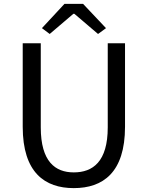

<svg xmlns="http://www.w3.org/2000/svg" viewBox="-20 -956 761 989"><path d="M360 13C510 13 624 -67 624 -303V-733H535V-300C535 -123 458 -68 360 -68C265 -68 190 -123 190 -300V-733H97V-303C97 -67 211 13 360 13ZM196 -811 236 -781 358 -885H363L485 -781L526 -811L408 -936H312Z"/></svg>

Font: Noto Sans JP Regular
Style: Regular
Weight: 400
Designer: Ryoko NISHIZUKA (kana & ideographs); Paul D. Hunt (Latin, Greek & Cyrillic); Wenlong ZHANG (bopomofo); Sandoll Communica
Foundry: Adobe Systems Incorporated
Version: Version 1.004;PS 1.004;hotconv 1.0.82;makeotf.lib2.5.63406